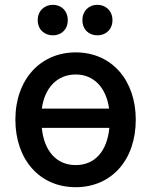

<svg xmlns="http://www.w3.org/2000/svg" viewBox="-20 -758 628 799"><path d="M545 -260C545 -91 443 21 295 21C143 21 44 -96 44 -260C44 -428 149 -540 295 -540C446 -540 545 -423 545 -260ZM295 -71C375 -71 426 -129 435 -226H154C163 -130 215 -71 295 -71ZM295 -448C219 -448 166 -394 154 -306H434C422 -393 371 -448 295 -448ZM262 -674C262 -635 235 -611 200 -611C165 -611 137 -635 137 -674C137 -713 165 -738 200 -738C235 -738 262 -713 262 -674ZM448 -674C448 -635 420 -611 385 -611C350 -611 323 -635 323 -674C323 -713 350 -738 385 -738C420 -738 448 -713 448 -674Z"/></svg>

Font: Repo Medium
Style: Regular
Weight: 500
Designer: Stefan Peev
Foundry: Context Ltd
Version: Version 1.502